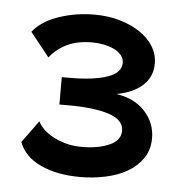

<svg xmlns="http://www.w3.org/2000/svg" viewBox="-40 -855 487 510"><g transform="rotate(5 203.5 -599.5)"><path d="M192 -383Q129 -383 85.5 -403.5Q42 -424 28 -462L71 -521Q75 -512 84.5 -502Q94 -492 109 -483.5Q124 -475 144 -469Q164 -463 190 -463Q232 -463 262 -476Q292 -489 292 -515Q292 -544 252.5 -557Q213 -570 144 -570H120V-643H143Q204 -643 241 -655.5Q278 -668 278 -695Q278 -707 270 -716Q262 -725 250 -730.5Q238 -736 223 -739Q208 -742 193 -742Q153 -742 125.5 -728.5Q98 -715 80 -692L29 -756Q52 -785 97 -800.5Q142 -816 192 -816Q229 -816 260 -807Q291 -798 314 -782.5Q337 -767 350 -746Q363 -725 363 -700Q363 -665 338 -642Q313 -619 268 -611Q317 -604 345 -573.5Q373 -543 373 -502Q373 -471 357.5 -448.5Q342 -426 317 -411.5Q292 -397 259 -390Q226 -383 192 -383Z"/></g></svg>

Font: Oxford Sans
Style: Bold
Weight: 700
Designer: Matt McInerney, Pablo Impallari, Rodrigo Fuenzalida
Foundry: Matt McInerney, Pablo Impallari, Rodrigo Fuenzalida
Version: Version 3.000g; ttfautohint (v1.5) -l 8 -r 28 -G 28 -x 14 -D